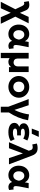

<svg xmlns="http://www.w3.org/2000/svg" viewBox="1935 -2739 1014 4924"><g transform="rotate(90 2442.0 -277.0)"><path d="M25.5 210 244.5 -217V-105.5L138 -330Q119 -370.5 96.2 -385Q73.5 -399.5 30.5 -384L10 -507.5Q103 -533 161.8 -513.5Q220.5 -494 247.5 -429L336.5 -217L286.5 -228.5L413.5 -505H578L374 -98.5L381 -216.5L589.5 210H421L285 -97.5L330.5 -97L192 210Z M854.5 15Q786 15 730.8 -18.2Q675.5 -51.5 642.8 -111.8Q610 -172 610 -252.5Q610 -313 628.8 -362.2Q647.5 -411.5 680.5 -446.8Q713.5 -482 757.2 -501Q801 -520 852.5 -520Q895.5 -520 931 -506.2Q966.5 -492.5 993.2 -467Q1020 -441.5 1037 -406.5L1055.5 -505H1190L1142.5 -260Q1133.5 -212.5 1133.2 -181.5Q1133 -150.5 1142.2 -134.5Q1151.5 -118.5 1171 -115.2Q1190.5 -112 1220.5 -120L1234.5 -4Q1188.5 17.5 1145 14.2Q1101.5 11 1070.2 -13.2Q1039 -37.5 1029 -80Q999 -33 956.5 -9Q914 15 854.5 15ZM870 -111.5Q904 -111.5 929.2 -129Q954.5 -146.5 971.2 -178.8Q988 -211 996 -256Q993 -273 987 -291.8Q981 -310.5 971.2 -328.8Q961.5 -347 947.2 -361.5Q933 -376 913.8 -384.8Q894.5 -393.5 869 -393.5Q834.5 -393.5 808.8 -376.5Q783 -359.5 768.5 -328Q754 -296.5 754 -253Q754 -186 787.2 -148.8Q820.5 -111.5 870 -111.5Z M1335.5 210V-505H1481.5V-220Q1481.5 -172 1509.5 -145Q1537.5 -118 1582 -118Q1610.5 -118 1633.2 -131.2Q1656 -144.5 1669.2 -168.5Q1682.5 -192.5 1682.5 -224V-505H1828.5V0H1701V-55.5Q1674.5 -19 1640.2 -2Q1606 15 1567.5 15Q1540.5 15 1515.8 7.2Q1491 -0.5 1471.5 -17V210Z M2208 15Q2126.5 15 2063.5 -21.5Q2000.5 -58 1964.8 -118.8Q1929 -179.5 1929 -252.5Q1929 -306 1949.5 -354.2Q1970 -402.5 2007.5 -439.8Q2045 -477 2096 -498.5Q2147 -520 2208 -520Q2289.5 -520 2352.2 -483.5Q2415 -447 2450.8 -386.2Q2486.5 -325.5 2486.5 -252.5Q2486.5 -199.5 2466 -151Q2445.5 -102.5 2408.2 -65.2Q2371 -28 2320 -6.5Q2269 15 2208 15ZM2208 -111.5Q2246.5 -111.5 2277 -128.8Q2307.5 -146 2325 -177.8Q2342.5 -209.5 2342.5 -252.5Q2342.5 -296 2325.2 -327.5Q2308 -359 2277.5 -376.2Q2247 -393.5 2208 -393.5Q2169 -393.5 2138.2 -376.2Q2107.5 -359 2090.2 -327.5Q2073 -296 2073 -252.5Q2073 -209 2090.5 -177.5Q2108 -146 2138.5 -128.8Q2169 -111.5 2208 -111.5Z M2717.5 210V17.5L2521 -505H2678.5L2818.5 -79L2777.5 -106Q2809.5 -155.5 2836.2 -221.8Q2863 -288 2883.2 -363Q2903.5 -438 2914.5 -514.5L3064 -490Q3041 -356.5 2988.8 -231.2Q2936.5 -106 2863.5 4V210Z M3368 15Q3259.5 15 3195.2 -24.5Q3131 -64 3131 -140.5Q3131 -181.5 3155.5 -213Q3180 -244.5 3232.5 -263Q3185 -282 3163.5 -311Q3142 -340 3142 -377.5Q3142 -422.5 3171.5 -454.2Q3201 -486 3253.2 -502.8Q3305.5 -519.5 3372.5 -519.5Q3434 -519.5 3484.2 -508.2Q3534.5 -497 3583.5 -471L3533 -365.5Q3503.5 -386 3466.2 -396.2Q3429 -406.5 3387 -406.5Q3356 -406.5 3332 -401.2Q3308 -396 3294.2 -384.8Q3280.5 -373.5 3280.5 -355Q3280.5 -331.5 3303.5 -318.8Q3326.5 -306 3366.5 -306H3452.5V-209H3371.5Q3342.5 -209 3321.2 -203.5Q3300 -198 3288.8 -186.2Q3277.5 -174.5 3277.5 -156Q3277.5 -127.5 3305.5 -114.2Q3333.5 -101 3384 -101Q3431 -101 3473 -112.2Q3515 -123.5 3550 -146L3597.5 -45Q3551.5 -15 3494.5 0Q3437.5 15 3368 15ZM3277 -585 3345 -764.5H3491.5L3410 -585Z M3627 0 3845.5 -509.5 3829 -557.5Q3822 -583.5 3803.2 -596.2Q3784.5 -609 3758 -609Q3743 -609 3724.5 -606Q3706 -603 3684.5 -597.5L3661 -716Q3690 -726 3721.2 -730.5Q3752.5 -735 3778 -735Q3824 -735 3859.8 -721.5Q3895.5 -708 3923 -676.8Q3950.5 -645.5 3970.5 -591.5L4194.5 0H4035.5L3914.5 -358L3781 0Z M4473.5 15Q4405 15 4349.8 -18.2Q4294.5 -51.5 4261.8 -111.8Q4229 -172 4229 -252.5Q4229 -313 4247.8 -362.2Q4266.5 -411.5 4299.5 -446.8Q4332.5 -482 4376.2 -501Q4420 -520 4471.5 -520Q4514.5 -520 4550 -506.2Q4585.5 -492.5 4612.2 -467Q4639 -441.5 4656 -406.5L4674.5 -505H4809L4761.5 -260Q4752.5 -212.5 4752.2 -181.5Q4752 -150.5 4761.2 -134.5Q4770.5 -118.5 4790 -115.2Q4809.5 -112 4839.5 -120L4853.5 -4Q4807.5 17.5 4764 14.2Q4720.5 11 4689.2 -13.2Q4658 -37.5 4648 -80Q4618 -33 4575.5 -9Q4533 15 4473.5 15ZM4489 -111.5Q4523 -111.5 4548.2 -129Q4573.5 -146.5 4590.2 -178.8Q4607 -211 4615 -256Q4612 -273 4606 -291.8Q4600 -310.5 4590.2 -328.8Q4580.5 -347 4566.2 -361.5Q4552 -376 4532.8 -384.8Q4513.5 -393.5 4488 -393.5Q4453.5 -393.5 4427.8 -376.5Q4402 -359.5 4387.5 -328Q4373 -296.5 4373 -253Q4373 -186 4406.2 -148.8Q4439.5 -111.5 4489 -111.5Z"/></g></svg>

Font: Geologica Cursive SemiBold
Style: Regular
Weight: 600
Designer: Sindre Bremnes, Frode Helland
Foundry: Monokrom Skriftforlag AS
Version: Version 1.010;gftools[0.9.28]